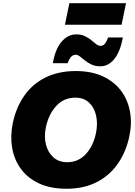

<svg xmlns="http://www.w3.org/2000/svg" viewBox="-20 -1177 852 1212"><path d="M400.5 14.5Q298.5 14.5 226.2 -19.2Q154 -53 111.5 -111.5Q69 -170 56.5 -244.8Q44 -319.5 61 -401Q82.5 -501.5 134.8 -575Q187 -648.5 268.5 -688.5Q350 -728.5 458.5 -728.5Q557 -728.5 628.8 -695.2Q700.5 -662 743.8 -604.5Q787 -547 800.5 -472.2Q814 -397.5 796 -314Q775 -216.5 723 -142.5Q671 -68.5 590 -27Q509 14.5 400.5 14.5ZM404 -153Q473.5 -153 520.8 -203.2Q568 -253.5 585.5 -335.5Q598 -394.5 587 -445.8Q576 -497 542.8 -528.8Q509.5 -560.5 456 -560.5Q383 -560.5 335.2 -508.5Q287.5 -456.5 270 -375.5Q257 -315.5 270 -264.8Q283 -214 317.5 -183.5Q352 -153 404 -153ZM614 -758.5Q582 -758.5 558.2 -769.5Q534.5 -780.5 516.5 -795Q498.5 -809.5 484.5 -820.5Q470.5 -831.5 458 -831.5Q438 -831.5 425.2 -814Q412.5 -796.5 407 -778H313.5Q328.5 -866 368.2 -913Q408 -960 462 -960Q493 -960 515.8 -949Q538.5 -938 555.8 -923.8Q573 -909.5 587 -898.5Q601 -887.5 614.5 -887.5Q633.5 -887.5 645.2 -905Q657 -922.5 662 -940.5H755.5Q740 -853 702.5 -805.8Q665 -758.5 614 -758.5ZM390 -1021 418 -1157H775.5L747.5 -1021Z"/></svg>

Font: Commissioner ExtraBold
Style: Italic
Weight: 800
Italic angle: -12°
Designer: Kostas Bartsokas
Foundry: Kostas Bartsokas
Version: Version 1.000; ttfautohint (v1.8.3)